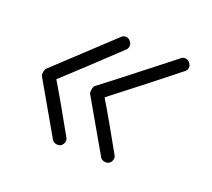

<svg xmlns="http://www.w3.org/2000/svg" viewBox="-68 -508 537 487"><g transform="rotate(20 201.0 -264.5)"><path d="M370 -416Q375 -410 374 -403Q373 -396 367 -392Q322 -356 277 -321Q232 -286 187 -251Q185 -249 185.5 -253Q186 -257 186 -262Q187 -267 188.5 -271Q190 -275 191 -273Q212 -238 232 -203Q252 -168 272 -132Q276 -126 274 -119Q272 -112 266 -108Q259 -105 252 -107Q245 -109 242 -115Q222 -150 201.5 -185.5Q181 -221 161 -256Q159 -259 161 -268Q162 -276 165 -278Q211 -313 256 -348.5Q301 -384 346 -419Q351 -424 358.5 -423Q366 -422 370 -416ZM209 -417Q214 -412 214 -405Q214 -398 209 -393Q171 -357 133.5 -322Q96 -287 58 -252Q57 -250 57 -254Q57 -258 58 -263Q58 -268 59.5 -271.5Q61 -275 61 -273Q82 -238 102 -203Q122 -168 142 -132Q146 -126 144 -119Q142 -112 136 -108Q129 -105 122 -107Q115 -109 112 -115Q92 -150 71.5 -185.5Q51 -221 31 -256Q29 -259 30 -267Q32 -275 34 -277Q72 -312 109.5 -347.5Q147 -383 185 -418Q190 -423 197 -423Q204 -423 209 -417Z"/></g></svg>

Font: FRB American Cursive Guidelines Arrows
Style: Italic
Weight: 400
Italic angle: -25°
Version: Version 2.0;Modular Font Editor K font №1